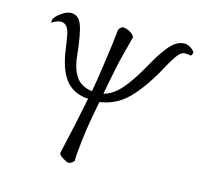

<svg xmlns="http://www.w3.org/2000/svg" viewBox="-98 -757 919 879"><g transform="rotate(15 361.0 -317.0)"><path d="M153.3 -479.5Q144 -545.9 139.2 -562.5Q127.4 -599.6 100.6 -599.6Q79.1 -599.6 57.6 -583Q56.2 -589.4 57.6 -598.6Q64.9 -615.7 90.1 -633.1Q115.2 -650.4 133.8 -650.4Q169.4 -650.4 184.8 -611.3Q200.2 -572.3 210.9 -468.8Q217.3 -405.8 242.4 -370.4Q267.6 -335 318.4 -329.1Q318.8 -331.1 319.8 -337.4Q320.8 -343.8 321.3 -345.7Q326.2 -370.1 340.3 -467.5Q354.5 -564.9 361.3 -631.8Q363.8 -636.7 369.9 -642.6Q376 -648.4 379.9 -648.4Q397.5 -648.4 417.5 -636Q437.5 -623.5 435.5 -612.3Q435.1 -610.4 428 -584.7Q420.9 -559.1 411.4 -521.7Q401.9 -484.4 396.5 -457Q391.1 -430.7 381.8 -382.6Q372.6 -334.5 372.1 -331.1Q416.5 -343.3 453.9 -386.5Q491.2 -429.7 531.2 -501Q551.8 -538.1 565.9 -560.5Q580.1 -583 598.4 -605.7Q616.7 -628.4 635 -638.9Q653.3 -649.4 672.9 -649.4Q688.5 -649.4 703.9 -638.4Q719.2 -627.4 721.7 -618.2Q717.3 -604.5 712.9 -603.5Q704.1 -606.4 684.6 -606.4Q675.3 -606.4 665.5 -599.1Q655.8 -591.8 645.8 -577.1Q635.7 -562.5 627.9 -549.3Q620.1 -536.1 609.1 -515.4Q598.1 -494.6 591.8 -484.4Q538.1 -393.6 486.8 -346.7Q435.5 -299.8 364.3 -290Q355 -242.7 349.6 -212.9Q339.8 -160.6 331.5 -88.4Q323.2 -16.1 325.2 -1Q312 15.6 298.8 15.6Q292 15.6 271 2.9Q250 -9.8 252 -19.5Q284.2 -160.6 310.5 -291Q242.7 -294.4 204.6 -340.1Q166.5 -385.7 153.3 -479.5Z"/></g></svg>

Font: Crimson
Style: Italic
Weight: 400
Italic angle: -11°
Version: Version 0.8